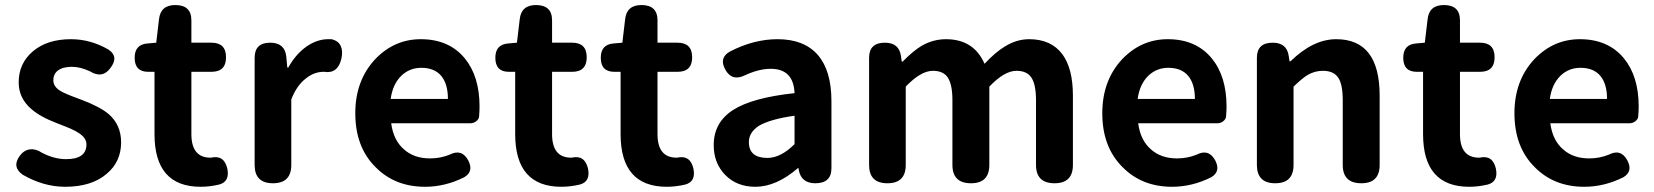

<svg xmlns="http://www.w3.org/2000/svg" viewBox="-20 -713 6436 747"><path d="M233.4 13.7Q149.4 13.7 68.4 -33.2Q25.4 -63.5 56.6 -106.4Q73.2 -128.9 96.2 -131.8Q119.1 -134.8 142.6 -119.1Q190.4 -93.8 237.3 -93.8Q316.4 -93.8 316.4 -151.4Q316.4 -176.8 285.2 -196.3Q266.6 -209 214.8 -228.5Q206.1 -231.4 202.1 -233.4Q135.7 -258.8 101.6 -289.1Q52.7 -331.1 52.7 -392.6Q52.7 -466.8 108.4 -513.7Q164.1 -560.5 255.9 -560.5Q332 -560.5 401.4 -520.5Q443.4 -493.2 410.2 -449.2Q378.9 -405.3 330.1 -435.5Q292 -453.1 259.8 -453.1Q224.6 -453.1 205.1 -438.5Q187.5 -424.8 187.5 -400.4Q187.5 -376 214.8 -359.4Q232.4 -348.6 280.3 -331.1Q293 -326.2 298.8 -324.2Q370.1 -296.9 402.3 -269.5Q451.2 -227.5 451.2 -159.2Q451.2 -84 395.5 -37.1Q336.9 13.7 233.4 13.7Z M760.7 13.7Q581.1 13.7 581.1 -191.4V-433.6H556.6Q503.9 -433.6 503.9 -488.3Q503.9 -540 553.7 -543.9L587.9 -546.9L598.6 -637.7Q604.5 -693.4 662.1 -693.4Q724.6 -693.4 724.6 -633.8V-546.9H802.7Q859.4 -546.9 859.4 -490.2Q859.4 -433.6 802.7 -433.6H724.6V-312.5V-191.4Q724.6 -99.6 798.8 -99.6Q799.8 -99.6 800.8 -99.6Q851.6 -111.3 864.3 -57.6Q875 -6.8 833 4.9Q795.9 13.7 760.7 13.7Z M1042 0Q970.7 0 970.7 -71.3V-273.4V-488.3Q970.7 -546.9 1031.2 -546.9Q1087.9 -546.9 1093.8 -493.2L1097.7 -450.2H1101.6Q1130.9 -502.9 1172.9 -532.2Q1213.9 -560.5 1256.8 -560.5Q1263.7 -560.5 1269.5 -560.5Q1295.9 -554.7 1305.7 -534.2Q1314.5 -514.6 1308.6 -486.3Q1294.9 -424.8 1241.2 -433.6Q1240.2 -433.6 1239.3 -433.6Q1203.1 -433.6 1171.9 -409.2Q1134.8 -381.8 1113.3 -326.2V-71.3Q1113.3 0 1042 0Z M1633.8 13.7Q1516.6 13.7 1441.4 -62.5Q1362.3 -140.6 1362.3 -272.5Q1362.3 -400.4 1440.4 -483.4Q1514.6 -560.5 1617.2 -560.5Q1726.6 -560.5 1788.1 -486.3Q1845.7 -416 1845.7 -298.8Q1845.7 -281.2 1843.8 -257.8Q1841.8 -248 1832 -240.7Q1822.3 -233.4 1809.6 -233.4H1669.9H1502Q1510.7 -167 1551.8 -131.8Q1590.8 -96.7 1653.3 -96.7Q1693.4 -96.7 1729.5 -111.3Q1776.4 -135.7 1801.8 -88.9Q1824.2 -45.9 1786.1 -23.4Q1711.9 13.7 1633.8 13.7ZM1500 -328.1H1611.3H1722.7Q1722.7 -385.7 1697.3 -417Q1670.9 -449.2 1619.1 -449.2Q1574.2 -449.2 1542 -418.9Q1507.8 -385.7 1500 -328.1Z M2164.1 13.7Q1984.4 13.7 1984.4 -191.4V-433.6H1960Q1907.2 -433.6 1907.2 -488.3Q1907.2 -540 1957 -543.9L1991.2 -546.9L2002 -637.7Q2007.8 -693.4 2065.4 -693.4Q2127.9 -693.4 2127.9 -633.8V-546.9H2206.1Q2262.7 -546.9 2262.7 -490.2Q2262.7 -433.6 2206.1 -433.6H2127.9V-312.5V-191.4Q2127.9 -99.6 2202.1 -99.6Q2203.1 -99.6 2204.1 -99.6Q2254.9 -111.3 2267.6 -57.6Q2278.3 -6.8 2236.3 4.9Q2199.2 13.7 2164.1 13.7Z M2574.2 13.7Q2394.5 13.7 2394.5 -191.4V-433.6H2370.1Q2317.4 -433.6 2317.4 -488.3Q2317.4 -540 2367.2 -543.9L2401.4 -546.9L2412.1 -637.7Q2418 -693.4 2475.6 -693.4Q2538.1 -693.4 2538.1 -633.8V-546.9H2616.2Q2672.9 -546.9 2672.9 -490.2Q2672.9 -433.6 2616.2 -433.6H2538.1V-312.5V-191.4Q2538.1 -99.6 2612.3 -99.6Q2613.3 -99.6 2614.3 -99.6Q2665 -111.3 2677.7 -57.6Q2688.5 -6.8 2646.5 4.9Q2609.4 13.7 2574.2 13.7Z M2918.9 13.7Q2846.7 13.7 2801.8 -32.2Q2756.8 -78.1 2756.8 -148.4Q2756.8 -236.3 2831.5 -284.7Q2906.2 -333 3071.3 -350.6Q3067.4 -445.3 2978.5 -445.3Q2933.6 -445.3 2879.9 -420.9Q2828.1 -394.5 2801.8 -442.4Q2776.4 -488.3 2820.3 -512.7Q2913.1 -560.5 3004.9 -560.5Q3108.4 -560.5 3161.6 -499.5Q3214.8 -438.5 3214.8 -319.3V-159.2V-58.6Q3214.8 0 3152.3 0Q3097.7 0 3087.9 -50.8L3086.9 -58.6H3084Q3000 13.7 2918.9 13.7ZM2965.8 -98.6Q3017.6 -98.6 3071.3 -152.3V-262.7Q2978.5 -250 2932.6 -223.6Q2893.6 -198.2 2893.6 -160.2Q2893.6 -98.6 2965.8 -98.6Z M3432.6 0Q3361.3 0 3361.3 -71.3V-273.4V-488.3Q3361.3 -546.9 3422.9 -546.9Q3478.5 -546.9 3485.4 -494.1L3488.3 -473.6H3492.2Q3532.2 -514.6 3566.4 -535.2Q3611.3 -560.5 3660.2 -560.5Q3768.6 -560.5 3810.5 -464.8Q3853.5 -510.7 3889.6 -532.2Q3935.5 -560.5 3984.4 -560.5Q4069.3 -560.5 4113.3 -502Q4154.3 -446.3 4154.3 -340.8V-71.3Q4154.3 0 4083 0Q4010.7 0 4010.7 -71.3V-323.2Q4010.7 -384.8 3992.2 -412.1Q3974.6 -437.5 3934.6 -437.5Q3887.7 -437.5 3829.1 -376V-71.3Q3829.1 0 3757.8 0Q3685.5 0 3685.5 -71.3V-323.2Q3685.5 -384.8 3667 -412.1Q3649.4 -437.5 3609.4 -437.5Q3562.5 -437.5 3503.9 -376V-71.3Q3503.9 0 3432.6 0Z M4540 13.7Q4422.9 13.7 4347.7 -62.5Q4268.6 -140.6 4268.6 -272.5Q4268.6 -400.4 4346.7 -483.4Q4420.9 -560.5 4523.4 -560.5Q4632.8 -560.5 4694.3 -486.3Q4752 -416 4752 -298.8Q4752 -281.2 4750 -257.8Q4748 -248 4738.3 -240.7Q4728.5 -233.4 4715.8 -233.4H4576.2H4408.2Q4417 -167 4458 -131.8Q4497.1 -96.7 4559.6 -96.7Q4599.6 -96.7 4635.7 -111.3Q4682.6 -135.7 4708 -88.9Q4730.5 -45.9 4692.4 -23.4Q4618.2 13.7 4540 13.7ZM4406.2 -328.1H4517.6H4628.9Q4628.9 -385.7 4603.5 -417Q4577.1 -449.2 4525.4 -449.2Q4480.5 -449.2 4448.2 -418.9Q4414.1 -385.7 4406.2 -328.1Z M4941.4 0Q4870.1 0 4870.1 -71.3V-273.4V-488.3Q4870.1 -546.9 4931.6 -546.9Q4987.3 -546.9 4994.1 -494.1L4997.1 -474.6H5001Q5088.9 -560.5 5178.7 -560.5Q5347.7 -560.5 5347.7 -340.8V-71.3Q5347.7 0 5276.4 0Q5204.1 0 5204.1 -71.3V-323.2Q5204.1 -385.7 5186 -411.6Q5168 -437.5 5127 -437.5Q5095.7 -437.5 5068.4 -421.9Q5046.9 -409.2 5012.7 -376V-71.3Q5012.7 0 4941.4 0Z M5696.3 13.7Q5516.6 13.7 5516.6 -191.4V-433.6H5492.2Q5439.5 -433.6 5439.5 -488.3Q5439.5 -540 5489.3 -543.9L5523.4 -546.9L5534.2 -637.7Q5540 -693.4 5597.7 -693.4Q5660.2 -693.4 5660.2 -633.8V-546.9H5738.3Q5794.9 -546.9 5794.9 -490.2Q5794.9 -433.6 5738.3 -433.6H5660.2V-312.5V-191.4Q5660.2 -99.6 5734.4 -99.6Q5735.4 -99.6 5736.3 -99.6Q5787.1 -111.3 5799.8 -57.6Q5810.5 -6.8 5768.6 4.9Q5731.4 13.7 5696.3 13.7Z M6143.6 13.7Q6026.4 13.7 5951.2 -62.5Q5872.1 -140.6 5872.1 -272.5Q5872.1 -400.4 5950.2 -483.4Q6024.4 -560.5 6127 -560.5Q6236.3 -560.5 6297.9 -486.3Q6355.5 -416 6355.5 -298.8Q6355.5 -281.2 6353.5 -257.8Q6351.6 -248 6341.8 -240.7Q6332 -233.4 6319.3 -233.4H6179.7H6011.7Q6020.5 -167 6061.5 -131.8Q6100.6 -96.7 6163.1 -96.7Q6203.1 -96.7 6239.3 -111.3Q6286.1 -135.7 6311.5 -88.9Q6334 -45.9 6295.9 -23.4Q6221.7 13.7 6143.6 13.7ZM6009.8 -328.1H6121.1H6232.4Q6232.4 -385.7 6207 -417Q6180.7 -449.2 6128.9 -449.2Q6084 -449.2 6051.8 -418.9Q6017.6 -385.7 6009.8 -328.1Z"/></svg>

Font: Bpmf GenSen Rounded B
Style: B
Weight: 700
Foundry: But Ko
Version: Version 1.320